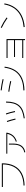

<svg xmlns="http://www.w3.org/2000/svg" viewBox="2592 -3372 815 6040"><g transform="rotate(-90 3000.0 -352.5)"><path d="M183 -20Q399 -25 547.5 -103.5Q696 -182 772 -329Q848 -476 848 -687L865 -670H137V-703H882V-687Q882 -467 802 -312Q722 -157 566.5 -74.5Q411 8 186 13Z M1224 4Q1287 -8 1332.5 -34.5Q1378 -61 1409 -104Q1440 -147 1455 -207Q1470 -267 1470 -344V-480H1503V-344Q1503 -234 1473 -155.5Q1443 -77 1383 -29.5Q1323 18 1233 35ZM1559 -261Q1666 -296 1727 -363.5Q1788 -431 1810 -537L1844 -531Q1828 -455 1793 -397Q1758 -339 1703.5 -298Q1649 -257 1573 -232ZM1186 -531V-562H1844V-531Z M2296 -14Q2429 -30 2522.5 -68.5Q2616 -107 2675.5 -173.5Q2735 -240 2763 -338Q2791 -436 2792 -570H2825Q2824 -429 2793.5 -325.5Q2763 -222 2700.5 -151.5Q2638 -81 2539 -40Q2440 1 2300 18ZM2258 -270Q2240 -346 2221 -412Q2202 -478 2182 -535L2213 -545Q2235 -487 2253.5 -420Q2272 -353 2290 -278ZM2494 -286Q2480 -360 2460.5 -431Q2441 -502 2418 -566L2450 -575Q2473 -510 2492.5 -438Q2512 -366 2527 -292Z M3175 -24Q3336 -28 3461 -66Q3586 -104 3674.5 -177.5Q3763 -251 3817 -361.5Q3871 -472 3890 -619L3923 -614Q3896 -410 3804.5 -273Q3713 -136 3557 -66Q3401 4 3178 9ZM3463 -407Q3371 -430 3292.5 -444Q3214 -458 3133 -468L3139 -500Q3222 -489 3300 -475Q3378 -461 3470 -439ZM3524 -647Q3429 -669 3346 -683.5Q3263 -698 3175 -708L3180 -740Q3270 -729 3353.5 -715Q3437 -701 3531 -679Z M4757 27V-29H4194V-61H4757V-288H4226V-319H4757V-523H4194V-555H4791V27Z M5166 -17Q5318 -31 5439.5 -76Q5561 -121 5650.5 -197.5Q5740 -274 5798 -381.5Q5856 -489 5880 -627L5913 -620Q5880 -430 5784 -294Q5688 -158 5534 -79.5Q5380 -1 5170 17ZM5450 -525Q5373 -581 5296.5 -625.5Q5220 -670 5141 -707L5155 -737Q5315 -664 5469 -554Z"/></g></svg>

Font: M PLUS 1 ExtraLight
Style: Regular
Weight: 250
Version: Version 1.001